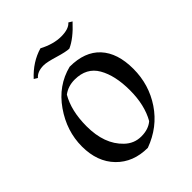

<svg xmlns="http://www.w3.org/2000/svg" viewBox="-202 -807 929 929"><g transform="rotate(-45 263.0 -342.0)"><path d="M273 -533Q376 -533 430 -474.5Q484 -416 484 -308Q484 -200 425.5 -113Q367 -26 263 12Q164 12 103 -50.5Q42 -113 42 -218Q42 -323 106 -415Q170 -507 273 -533ZM246 -472Q201 -472 168 -447Q127 -377 127 -271Q127 -149 195 -84Q231 -49 280 -49Q329 -49 359 -75Q399 -145 399 -246Q399 -347 363 -409.5Q327 -472 246 -472ZM236 -696Q295 -665 347.5 -665Q400 -665 420 -689L438 -678Q382 -617 334 -596Q313 -596 261.5 -611.5Q210 -627 189 -627Q146 -627 126 -603L108 -614Q164 -675 236 -696Z"/></g></svg>

Font: Almendra SC
Style: Regular
Weight: 400
Designer: Ana Sanfelippo
Foundry: Ana Sanfelippo
Version: Version 1.002